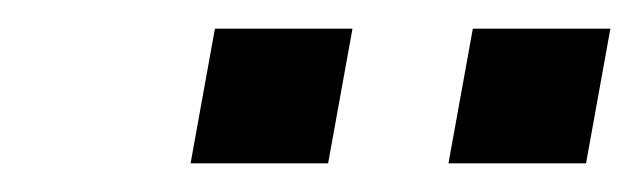

<svg xmlns="http://www.w3.org/2000/svg" viewBox="-20 -694 446 134"><path d="M209 -580H113L130 -674H226ZM389 -580H293L310 -674H406Z"/></svg>

Font: YamahaIndonesia935. App
Style: Italic
Weight: 400
Italic angle: -10°
Designer: Dalton Maag Ltd
Foundry: Dalton Maag Ltd
Version: Version 1.002; January 01, 2024; Regular/Italic